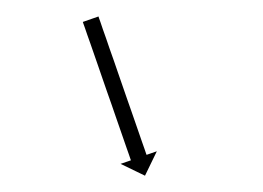

<svg xmlns="http://www.w3.org/2000/svg" viewBox="-20 -564 318 232"><path d="M99.6 -542.2C99.4 -542.8 99.2 -543.4 99 -544.1L80.1 -537.5C80.3 -536.9 80.5 -536.3 80.7 -535.6C81.3 -533.9 82 -532.1 82.6 -530.3C83.5 -527.6 84.5 -524.8 85.4 -522.1C86.7 -518.5 87.9 -514.9 89.2 -511.4C90.6 -507.2 92.1 -502.9 93.6 -498.7C95.2 -494 96.8 -489.3 98.5 -484.6C100.2 -479.6 102 -474.5 103.7 -469.5C105.5 -464.3 107.3 -459.1 109.1 -453.9C110.9 -448.7 112.7 -443.5 114.6 -438.3C116.3 -433.3 118.1 -428.2 119.8 -423.2C121.4 -418.5 123.1 -413.8 124.7 -409.1C126.2 -404.9 127.6 -400.7 129.1 -396.4C130.3 -392.9 131.6 -389.3 132.8 -385.7C133.8 -383 134.7 -380.2 135.7 -377.5C136.3 -375.7 136.9 -374 137.5 -372.2C137.8 -371.6 138 -370.9 138.2 -370.3L125.7 -366L155.2 -351.7L169.5 -381.2L157.1 -376.9C156.9 -377.5 156.6 -378.1 156.4 -378.8C155.8 -380.5 155.2 -382.3 154.6 -384.1C153.6 -386.8 152.7 -389.6 151.7 -392.3C150.5 -395.9 149.2 -399.4 148 -403C146.5 -407.2 145.1 -411.4 143.6 -415.7C142 -420.4 140.3 -425.1 138.7 -429.8C136.9 -434.8 135.2 -439.8 133.4 -444.9C131.6 -450.1 129.8 -455.3 128 -460.5C126.2 -465.7 124.4 -470.9 122.6 -476.1C120.9 -481.1 119.1 -486.1 117.4 -491.2C115.7 -495.9 114.1 -500.6 112.4 -505.3C111 -509.5 109.5 -513.7 108.1 -517.9C106.8 -521.5 105.6 -525.1 104.3 -528.6C103.4 -531.4 102.4 -534.1 101.5 -536.9C100.9 -538.7 100.2 -540.4 99.6 -542.2Z"/></svg>

Font: FRB American Cursive Just Arrows Extralight
Style: Italic
Weight: 200
Italic angle: -25°
Version: Version 2.0;Modular Font Editor K font №1